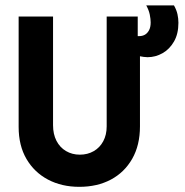

<svg xmlns="http://www.w3.org/2000/svg" viewBox="-20 -687 693 721"><path d="M277.8 14.6Q211.8 14.6 160.4 -12.5Q109 -39.6 79.5 -89.9Q50 -140.3 50 -210.4V-625H179.2V-216.7Q179.2 -183.3 192 -158.3Q204.9 -133.3 227.8 -119.8Q250.7 -106.2 279.9 -106.2Q309 -106.2 331.9 -119.4Q354.9 -132.6 367.7 -156.6Q380.6 -180.6 380.6 -212.5V-625H497.2V-551.4Q498.6 -551.4 500.3 -551.4Q502.1 -551.4 503.5 -551.4Q514.6 -551.4 524 -556.6Q533.3 -561.8 539.6 -573.3Q545.8 -584.7 545.8 -602.8Q545.8 -615.3 542.4 -632.3Q538.9 -649.3 529.2 -666.7H633.3Q643.1 -649.3 646.5 -633.3Q650 -617.4 650 -601.4Q650 -559.7 633.3 -530.9Q616.7 -502.1 590.3 -487.2Q563.9 -472.2 534 -472.2Q527.1 -472.2 519.8 -473.3Q512.5 -474.3 505.6 -475.7V-212.5Q505.6 -141.7 476.4 -90.6Q447.2 -39.6 396.2 -12.5Q345.1 14.6 277.8 14.6Z"/></svg>

Font: Afacad Flux
Style: Bold
Weight: 700
Designer: Kristian Moeller
Foundry: Dicotype
Version: Version 1.100